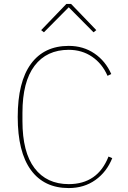

<svg xmlns="http://www.w3.org/2000/svg" viewBox="-20 -943 650 975"><path d="M317 -923H341L469 -790L455 -779L329 -906L203 -779L189 -790ZM329 12Q204 12 137 -79.5Q70 -171 70 -349Q70 -527 137 -618.5Q204 -710 329 -710Q403 -710 459.5 -671.5Q516 -633 545 -567L526 -558Q499 -620 447.5 -655Q396 -690 329 -690Q217 -690 155.5 -609Q94 -528 94 -370V-328Q94 -170 155.5 -89Q217 -8 329 -8Q476 -8 531 -148L550 -140Q522 -70 464.5 -29Q407 12 329 12Z"/></svg>

Font: IBM Plex Sans Thin
Style: Regular
Weight: 100
Designer: Mike Abbink, Paul van der Laan, Pieter van Rosmalen
Foundry: Bold Monday
Version: Version 3.0